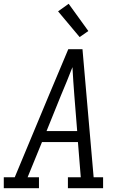

<svg xmlns="http://www.w3.org/2000/svg" viewBox="-33 -995 653 1015"><path d="M-13 0V-58H45L225 -490L328 -735H403L462 -58H512V0H326V-58H394L379 -244H189L113 -58H173V0ZM375 -302 360 -490Q357 -528 354.5 -565.5Q352 -603 350 -640Q335 -602 320 -564.5Q305 -527 289 -490L213 -302ZM388 -799 274 -935 330 -975 434 -831Z"/></svg>

Font: Iosevka Slab LtExObl
Style: Regular
Weight: 300
Width: 7
Italic angle: -9°
Monospace: yes
Designer: Belleve Invis
Foundry: Belleve Invis
Version: Version 11.1.0; ttfautohint (v1.8.3)